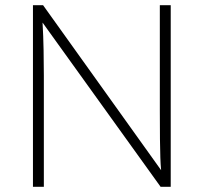

<svg xmlns="http://www.w3.org/2000/svg" viewBox="-20 -720 786 740"><path d="M107 0V-700H146L601 -64Q599 -84 598 -112Q597 -140 596.5 -183.5Q596 -227 596 -294V-700H638V0H599L144 -633Q147 -582 148 -526.5Q149 -471 149 -429V0Z"/></svg>

Font: Readex Pro Light
Style: Regular
Weight: 300
Designer: Bonnie Shaver-Troup, Thomas Jockin
Foundry: Lexend
Version: Version 1.200; ttfautohint (v1.8.3)